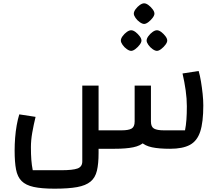

<svg xmlns="http://www.w3.org/2000/svg" viewBox="-20 -895 1327 1155"><path d="M308 240Q230 240 182.5 229.5Q135 219 110 194Q85 169 76.5 124.5Q68 80 68 10Q68 -27 71 -66Q74 -105 80.5 -141.5Q87 -178 96 -207L194 -192Q182 -143 174 -97Q166 -51 166 -10Q166 34 168.5 66.5Q171 99 177 129H348Q418 129 446.5 118.5Q475 108 475 76V-380H573V26Q573 90 563 132Q553 174 524.5 197.5Q496 221 444 230.5Q392 240 308 240ZM1003 0Q936 0 894 -9Q852 -18 829.5 -40.5Q807 -63 798.5 -103Q790 -143 790 -205V-380H888V-164Q888 -132 906.5 -121.5Q925 -111 965 -111H1093Q1099 -141 1101.5 -176Q1104 -211 1104 -256Q1104 -301 1097 -351Q1090 -401 1078 -453L1175 -468Q1183 -441 1189 -404.5Q1195 -368 1199 -330.5Q1203 -293 1203 -261Q1203 -160 1184.5 -103.5Q1166 -47 1122.5 -23.5Q1079 0 1003 0ZM668 0H573V-111H712Q753 -111 771.5 -121.5Q790 -132 790 -164V-380H888V-205Q888 -143 879.5 -103Q871 -63 848 -40.5Q825 -18 781.5 -9Q738 0 668 0ZM769 -589Q758 -589 743 -599.5Q728 -610 717.5 -625Q707 -640 707 -651Q707 -663 717.5 -677.5Q728 -692 742.5 -702.5Q757 -713 769 -713Q781 -713 795 -702.5Q809 -692 820 -677.5Q831 -663 831 -651Q831 -640 820 -625.5Q809 -611 794.5 -600Q780 -589 769 -589ZM924 -589Q913 -589 898 -599.5Q883 -610 872.5 -625Q862 -640 862 -651Q862 -663 872.5 -677.5Q883 -692 897.5 -702.5Q912 -713 924 -713Q936 -713 950 -702.5Q964 -692 975 -677.5Q986 -663 986 -651Q986 -640 975 -625.5Q964 -611 949.5 -600Q935 -589 924 -589ZM847 -751Q836 -751 821 -761.5Q806 -772 795.5 -787Q785 -802 785 -813Q785 -825 795.5 -839.5Q806 -854 820.5 -864.5Q835 -875 847 -875Q859 -875 873 -864.5Q887 -854 898 -839.5Q909 -825 909 -813Q909 -802 898 -787.5Q887 -773 872.5 -762Q858 -751 847 -751Z"/></svg>

Font: Changa Medium
Style: Regular
Weight: 500
Designer: Eduardo Rodriguez Tunni
Foundry: Eduardo Rodriguez Tunni
Version: Version 3.003